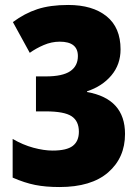

<svg xmlns="http://www.w3.org/2000/svg" viewBox="-20 -744 565 774"><path d="M466 -545Q466 -484 429 -440Q392 -396 331 -376V-373Q484 -346 484 -204Q484 -108 416 -49Q348 10 220 10Q164 10 121.5 1.5Q79 -7 31 -28V-184Q72 -160 114.5 -148.5Q157 -137 192 -137Q249 -137 273.5 -156Q298 -175 298 -213Q298 -256 268.5 -275.5Q239 -295 164 -295H125V-436H165Q232 -436 263 -457Q294 -478 294 -518Q294 -576 221 -576Q188 -576 156.5 -562.5Q125 -549 100 -531L32 -655Q79 -690 130.5 -707Q182 -724 255 -724Q353 -724 409.5 -678.5Q466 -633 466 -545Z"/></svg>

Font: Noto Sans Bengali Condensed Black
Style: Regular
Weight: 900
Width: 3
Designer: Joana Ranito - Universal Thirst; Jelle Bosma - Monotype Design Team
Foundry: Universal Thirst ehf.
Version: Version 3.000; ttfautohint (v1.8.4.7-5d5b)